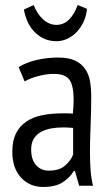

<svg xmlns="http://www.w3.org/2000/svg" viewBox="-20 -737 440 764"><path d="M54 -470Q83 -488 124.5 -498Q166 -508 212 -508Q254 -508 279.5 -495.5Q305 -483 319.5 -461.5Q334 -440 338.5 -412.5Q343 -385 343 -355Q343 -295 340.5 -238Q338 -181 338 -130Q338 -92 340.5 -59.5Q343 -27 350 2H295L278 -57H274Q259 -31 230 -12Q201 7 152 7Q98 7 63.5 -30.5Q29 -68 29 -134Q29 -177 43.5 -206Q58 -235 84.5 -253Q111 -271 147.5 -278.5Q184 -286 229 -286Q239 -286 249 -286Q259 -286 270 -285Q273 -316 273 -340Q273 -397 256 -420Q239 -443 194 -443Q166 -443 133 -434.5Q100 -426 78 -413ZM271 -228Q261 -229 251 -229.5Q241 -230 231 -230Q207 -230 184 -226Q161 -222 143 -212Q125 -202 114.5 -185Q104 -168 104 -142Q104 -102 123.5 -80Q143 -58 174 -58Q216 -58 239 -78Q262 -98 271 -122ZM114 -717Q128 -681 152 -659.5Q176 -638 205 -638Q233 -638 254.5 -659Q276 -680 289 -717L326 -702Q324 -676 313.5 -652.5Q303 -629 287 -611.5Q271 -594 249.5 -583.5Q228 -573 204 -573Q157 -573 121.5 -606Q86 -639 75 -699Z"/></svg>

Font: PT Sans Narrow
Style: Regular
Weight: 400
Width: 3
Designer: A.Korolkova, O.Umpeleva, V.Yefimov
Foundry: ParaType Ltd
Version: Version 2.003W OFL